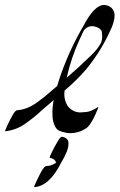

<svg xmlns="http://www.w3.org/2000/svg" viewBox="-59 -536 490 787"><path d="M228 9.8Q212.4 9.8 188 1.7Q163.6 -6.3 156.7 -50.8Q155.8 -62 155.8 -73.2Q155.8 -99.6 161.1 -126L114.7 -85.9Q81.5 -54.7 43.2 -28.1Q4.9 -1.5 -39.1 2Q-39.1 0.5 -29.8 -20Q-18.6 -44.4 -7.6 -63.7Q3.4 -83 10.7 -84Q50.3 -87.4 85 -110.8Q117.2 -132.8 157.7 -168.5L175.3 -183.6L184.6 -213.4Q220.2 -319.3 274.9 -416L281.7 -427.7Q327.6 -515.6 367.2 -515.6Q377.4 -515.6 389.2 -510.3Q410.6 -497.6 410.6 -471.7Q410.6 -445.3 390.6 -405.3Q352.5 -323.2 295.4 -253.4Q254.4 -205.6 205.6 -164.6Q204.6 -157.2 204.6 -150.4Q204.6 -123.5 218.3 -101.6Q239.3 -75.2 271 -75.2Q274.4 -75.2 294.4 -76.9Q314.5 -78.6 342.8 -97.2H343.3Q343.8 -97.2 343.8 -96.7Q343.8 -94.7 340.8 -87.4Q335 -72.8 333 -68.8L325.7 -53.7Q309.6 -21.5 296.9 -12.2Q266.1 9.8 228 9.8ZM214.4 -217.3Q265.6 -261.2 313.5 -308.1Q337.4 -331.5 346.7 -346.7Q348.1 -349.6 349.9 -352.1Q351.6 -354.5 352.5 -356.2Q353.5 -357.9 354 -358.4V-357.4Q359.9 -372.1 359.9 -387.7Q359.9 -392.6 358.4 -405Q356.9 -417.5 335 -425.8Q326.2 -428.7 317.9 -428.7Q298.8 -428.7 284.7 -411.6Q283.2 -409.7 267.6 -375Q232.4 -298.8 214.4 -217.3ZM80.6 231V230.5Q80.6 228.5 89.4 209Q93.8 200.2 96.9 193.4Q100.1 186.5 101.1 185.1Q102.1 183.6 103.5 180.2L111.3 165.5Q123.5 145.5 130.4 144.5Q149.9 144.5 166.5 133.8L170.9 130.9Q166.5 114.3 145 110.8L144.5 109.9Q144.5 106.9 153.3 88.4Q164.1 66.9 165 65.4Q166 64 167.5 61L175.8 46.4Q188 24.4 194.8 24.4Q220.7 29.3 221.7 48.8V53.7Q221.7 81.5 191.9 130.4Q143.1 228 80.6 231Z"/></svg>

Font: Terrible Cursive
Style: Regular
Weight: 400
Designer: GGBotNet
Foundry: GGBotNet
Version: 1.00